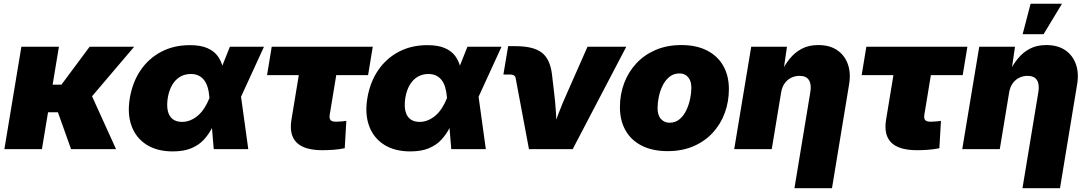

<svg xmlns="http://www.w3.org/2000/svg" viewBox="-20 -780 5688 1004"><path d="M288.1 -535.6 199.2 0H2.9L91.8 -535.6ZM681.6 -535.6 390.1 -192.9H196.8L214.4 -337.4H301.3L448.7 -535.6ZM351.6 0 279.8 -201.7 459 -281.7 586.9 0Z M883.3 11.7Q801.8 11.7 746.6 -23.2Q691.4 -58.1 668.2 -120.8Q645 -183.6 658.7 -266.6Q672.9 -350.6 715.3 -412.8Q757.8 -475.1 823.5 -509.5Q889.2 -543.9 972.7 -543.9Q1029.3 -543.9 1064.5 -528.3Q1099.6 -512.7 1118.4 -486.8Q1137.2 -460.9 1144.5 -429.4Q1151.9 -397.9 1153.8 -365.7H1202.1L1239.7 -279.3L1278.3 0H1097.7L1075.2 -269Q1072.8 -300.3 1065.7 -323.7Q1058.6 -347.2 1046.4 -362.3Q1034.2 -377.4 1017.1 -385.3Q1000 -393.1 978 -393.1Q946.3 -393.1 921.6 -378.4Q897 -363.8 880.6 -336.2Q864.3 -308.6 857.4 -269Q851.1 -229 857.4 -200.7Q863.8 -172.4 882.6 -157.5Q901.4 -142.6 931.6 -142.6Q954.6 -142.6 975.8 -151.4Q997.1 -160.2 1015.4 -176Q1033.7 -191.9 1048.6 -214.8Q1063.5 -237.8 1074.7 -266.1L1182.1 -535.6H1360.4L1236.8 -266.1L1169.9 -177.7H1118.7Q1105.5 -144 1088.4 -110.6Q1071.3 -77.1 1045.7 -49.3Q1020 -21.5 980.7 -4.9Q941.4 11.7 883.3 11.7Z M1665.5 5.4Q1570.8 5.4 1530.8 -34.9Q1490.7 -75.2 1504.4 -156.2L1542.5 -387.2H1376.5L1400.9 -535.6H1929.2L1904.8 -387.2H1738.3L1704.1 -179.7Q1701.2 -160.6 1708.5 -152.1Q1715.8 -143.6 1737.8 -143.6Q1749 -143.6 1765.6 -145Q1782.2 -146.5 1791 -147.9L1782.7 -4.9Q1750.5 1.5 1721.4 3.4Q1692.4 5.4 1665.5 5.4Z M2125.5 11.7Q2043.9 11.7 1988.8 -23.2Q1933.6 -58.1 1910.4 -120.8Q1887.2 -183.6 1900.9 -266.6Q1915 -350.6 1957.5 -412.8Q2000 -475.1 2065.7 -509.5Q2131.3 -543.9 2214.8 -543.9Q2271.5 -543.9 2306.6 -528.3Q2341.8 -512.7 2360.6 -486.8Q2379.4 -460.9 2386.7 -429.4Q2394 -397.9 2396 -365.7H2444.3L2481.9 -279.3L2520.5 0H2339.8L2317.4 -269Q2314.9 -300.3 2307.9 -323.7Q2300.8 -347.2 2288.6 -362.3Q2276.4 -377.4 2259.3 -385.3Q2242.2 -393.1 2220.2 -393.1Q2188.5 -393.1 2163.8 -378.4Q2139.2 -363.8 2122.8 -336.2Q2106.4 -308.6 2099.6 -269Q2093.3 -229 2099.6 -200.7Q2106 -172.4 2124.8 -157.5Q2143.6 -142.6 2173.8 -142.6Q2196.8 -142.6 2218 -151.4Q2239.3 -160.2 2257.6 -176Q2275.9 -191.9 2290.8 -214.8Q2305.7 -237.8 2316.9 -266.1L2424.3 -535.6H2602.5L2479 -266.1L2412.1 -177.7H2360.8Q2347.7 -144 2330.6 -110.6Q2313.5 -77.1 2287.8 -49.3Q2262.2 -21.5 2222.9 -4.9Q2183.6 11.7 2125.5 11.7Z M2746.1 0 2676.3 -372.1Q2674.8 -380.9 2668 -385.5Q2661.1 -390.1 2649.9 -390.1H2612.3L2637.2 -538.6H2675.8Q2769 -538.6 2812.7 -505.1Q2856.4 -471.7 2866.2 -392.6L2877.4 -296.9Q2884.3 -242.2 2887.5 -186.3Q2890.6 -130.4 2892.6 -67.9H2856.9Q2879.4 -130.4 2900.6 -186.3Q2921.9 -242.2 2946.8 -296.9L3052.2 -535.6H3254.9L2974.6 0Z M3471.2 10.3Q3392.1 10.3 3336.2 -18.1Q3280.3 -46.4 3251 -98.1Q3221.7 -149.9 3221.7 -219.7Q3221.7 -286.6 3243.9 -345.5Q3266.1 -404.3 3307.9 -449Q3349.6 -493.7 3408.9 -519Q3468.3 -544.4 3543 -544.4Q3621.6 -544.4 3677.2 -515.9Q3732.9 -487.3 3762.2 -435.5Q3791.5 -383.8 3791.5 -314Q3791.5 -249 3770.3 -190.4Q3749 -131.8 3707.8 -86.7Q3666.5 -41.5 3606.9 -15.6Q3547.4 10.3 3471.2 10.3ZM3481 -138.2Q3511.7 -138.2 3533.7 -156.7Q3555.7 -175.3 3569.1 -203.9Q3582.5 -232.4 3588.9 -263.7Q3595.2 -294.9 3595.2 -320.8Q3595.2 -345.7 3587.2 -362.3Q3579.1 -378.9 3565.2 -387.5Q3551.3 -396 3533.2 -396Q3502 -396 3480 -377.7Q3458 -359.4 3444.3 -331.1Q3430.7 -302.7 3424.6 -271.7Q3418.5 -240.7 3418.5 -214.8Q3418.5 -177.2 3436.3 -157.7Q3454.1 -138.2 3481 -138.2Z M4064.5 -295.4 4015.6 0H3819.3L3908.2 -535.6H4095.2L4074.7 -395.5L4062 -397.5Q4083 -439.9 4109.6 -472.9Q4136.2 -505.9 4172.6 -525.1Q4209 -544.4 4258.8 -544.4Q4317.9 -544.4 4357.2 -518.1Q4396.5 -491.7 4413.3 -445.1Q4430.2 -398.4 4419.9 -337.9L4330.6 204.1H4134.3L4217.3 -298.3Q4224.1 -338.4 4210.2 -360.8Q4196.3 -383.3 4160.6 -383.3Q4136.7 -383.3 4116.5 -373Q4096.2 -362.8 4082.5 -343.3Q4068.8 -323.7 4064.5 -295.4Z M4774.9 5.4Q4680.2 5.4 4640.1 -34.9Q4600.1 -75.2 4613.8 -156.2L4651.9 -387.2H4485.8L4510.3 -535.6H5038.6L5014.2 -387.2H4847.7L4813.5 -179.7Q4810.5 -160.6 4817.9 -152.1Q4825.2 -143.6 4847.2 -143.6Q4858.4 -143.6 4875 -145Q4891.6 -146.5 4900.4 -147.9L4892.1 -4.9Q4859.9 1.5 4830.8 3.4Q4801.8 5.4 4774.9 5.4Z M5256.8 -295.4 5208 0H5011.7L5100.6 -535.6H5287.6L5267.1 -395.5L5254.4 -397.5Q5275.4 -439.9 5302 -472.9Q5328.6 -505.9 5365 -525.1Q5401.4 -544.4 5451.2 -544.4Q5510.3 -544.4 5549.6 -518.1Q5588.9 -491.7 5605.7 -445.1Q5622.6 -398.4 5612.3 -337.9L5522.9 204.1H5326.7L5409.7 -298.3Q5416.5 -338.4 5402.6 -360.8Q5388.7 -383.3 5353 -383.3Q5329.1 -383.3 5308.8 -373Q5288.6 -362.8 5274.9 -343.3Q5261.2 -323.7 5256.8 -295.4ZM5327.6 -601.1 5369.1 -760.3H5533.2L5437 -601.1Z"/></svg>

Font: Inter 20pt Black
Style: Italic
Weight: 900
Italic angle: -9.3988°
Version: Version 4.001;git-66647c0bb